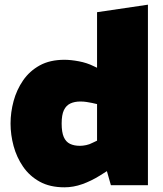

<svg xmlns="http://www.w3.org/2000/svg" viewBox="-20 -790 696 819"><path d="M255 9Q193 9 149.5 -15Q106 -39 78.5 -79Q51 -119 38 -167Q25 -215 25 -263Q25 -311 38 -359Q51 -407 78.5 -447Q106 -487 149.5 -511Q193 -535 255 -535Q282 -535 316.5 -528.5Q351 -522 379 -508L394 -501V-738L611 -770V0H453L436 -60L406 -41Q369 -18 331 -4.5Q293 9 255 9ZM243 -263Q243 -226 252 -205.5Q261 -185 278.5 -176.5Q296 -168 321 -168Q333 -168 347.5 -171Q362 -174 375 -181L394 -190V-346L372 -351Q362 -353 349.5 -355Q337 -357 323 -357Q298 -357 280 -348.5Q262 -340 252.5 -320Q243 -300 243 -263Z"/></svg>

Font: REM Black
Style: Regular
Weight: 900
Designer: Octavio Pardo
Foundry: Ashler Design
Version: Version 1.005;gftools[0.9.28]